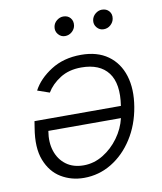

<svg xmlns="http://www.w3.org/2000/svg" viewBox="-84 -814 749 890"><g transform="rotate(-10 290.5 -369.0)"><path d="M324.2 -556.8Q400.6 -556.8 450.5 -521.1Q500.4 -485.4 520.1 -422.1Q539.8 -358.7 525.9 -275.9Q512.1 -193.2 471.2 -129.3Q430.4 -65.3 370.6 -28.9Q310.7 7.5 240.1 7.5Q180.8 7.5 132.8 -21.5Q84.9 -50.4 61.8 -109.7Q38.7 -169 54 -260.3L58.9 -291.5H465.6Q481.5 -394.2 441.8 -446.6Q402 -498.9 315.3 -498.9Q256.7 -498.9 215.2 -472.5Q173.7 -446 152 -409.4L95.5 -429Q122.5 -480.5 182.2 -518.6Q241.8 -556.8 324.2 -556.8ZM456 -235.8H114.3Q105.5 -183.2 119.3 -141.2Q133.2 -99.1 166.4 -74.6Q199.6 -50.1 248.6 -50.1Q296.9 -50.1 340 -76.3Q383.2 -102.6 413.9 -144.9Q444.6 -187.1 456 -235.8ZM449.2 -655.2Q430 -655.2 417.3 -670.3Q404.5 -685.4 408 -705.6Q411.2 -723 425.4 -734.6Q439.6 -746.1 456 -746.1Q477.3 -746.1 489.7 -731.7Q502.1 -717.3 498.2 -696Q495.4 -679.7 481.7 -667.4Q468 -655.2 449.2 -655.2ZM267.4 -655.2Q248.2 -655.2 235.4 -670.5Q222.7 -685.7 226.2 -705.6Q229 -723 243.4 -734.6Q257.8 -746.1 274.1 -746.1Q295.5 -746.1 307.5 -731.7Q319.6 -717.3 316.4 -696Q313.9 -680 300.1 -667.6Q286.2 -655.2 267.4 -655.2Z"/></g></svg>

Font: Inter UI Light
Style: Italic
Weight: 300
Italic angle: 9.39999°
Designer: Rasmus Andersson
Foundry: rsms
Version: 3.2;8d6f07862